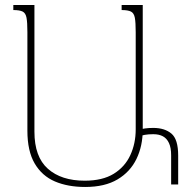

<svg xmlns="http://www.w3.org/2000/svg" viewBox="-20 -734 747 764"><path d="M464 -714H548V-218Q548 -153 523 -101.5Q498 -50 447.5 -20Q397 10 319 10Q250 10 198.5 -12Q147 -34 118 -83.5Q89 -133 89 -214V-606Q89 -645 85.5 -663.5Q82 -682 70 -688Q58 -694 33 -694V-714H117V-210Q117 -110 170.5 -62.5Q224 -15 317 -15Q388 -15 432.5 -42.5Q477 -70 498.5 -116.5Q520 -163 520 -219V-606Q520 -645 516.5 -663.5Q513 -682 501 -688Q489 -694 464 -694ZM530 -217Q543 -221 557.5 -223Q572 -225 590 -225Q635 -225 662 -202.5Q689 -180 689 -115V0H661V-116Q661 -146 652.5 -164.5Q644 -183 628.5 -191.5Q613 -200 590 -200Q571 -200 556.5 -197.5Q542 -195 530 -190Z"/></svg>

Font: Noto Serif Armenian Thin
Style: Regular
Weight: 250
Version: Version 2.007